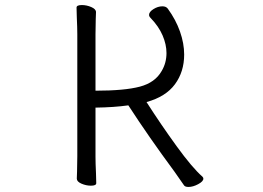

<svg xmlns="http://www.w3.org/2000/svg" viewBox="-20 -725 1040 760"><path d="M284 -657 283 -695Q283 -705 304 -705Q323 -705 341.5 -697Q360 -689 360 -677Q360 -661 359 -649L358 -588V-366Q473 -366 533.5 -382Q594 -398 620 -444Q639 -476 639 -515Q639 -549 623.5 -585Q608 -621 576 -654Q570 -660 570 -666Q570 -678 587.5 -689Q605 -700 623 -700Q637 -700 644 -691Q676 -647 692.5 -600Q709 -553 709 -509Q709 -441 672.5 -391.5Q636 -342 560 -321Q617 -232 679 -146.5Q741 -61 781 -26Q785 -22 785 -18Q785 -7 764.5 4Q744 15 726 15Q712 15 708 8Q678 -36 671 -45Q569 -183 488 -308Q431 -300 358 -299V-106Q358 -80 360 -38L361 0Q361 10 340 10Q321 10 302.5 2Q284 -6 284 -18Q284 -34 285 -46L286 -107V-589Q286 -615 284 -657Z"/></svg>

Font: Fusion Kai T
Style: Regular
Weight: 400
Designer: Fontworks Inc.
Version: Version 24.134;May 13, 2024